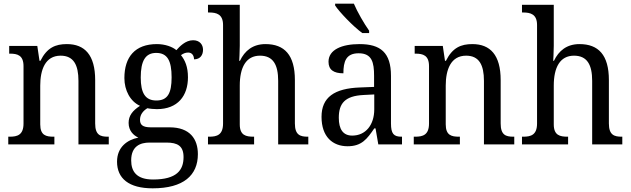

<svg xmlns="http://www.w3.org/2000/svg" viewBox="-20 -786 3433 1045"><path d="M25 0H276V-42H271C231 -42 199 -49 199 -109V-320C199 -406 226 -483 310 -483C381 -483 407 -432 407 -346V0H572V-42H567C526 -42 498 -51 498 -114V-350C498 -487 441 -546 344 -546C282 -546 236 -527 200 -455H195L183 -536H30V-494H35C75 -494 108 -485 108 -426V-114C108 -51 74 -42 33 -42H25Z M811 239C979 239 1057 168 1057 53C1057 -29 1014 -93 903 -93H801C756 -93 742 -107 742 -134C742 -164 761 -184 782 -197C795 -194 819 -192 834 -192C948 -192 1003 -265 1003 -365C1003 -423 987 -458 965 -486C977 -494 988 -500 1004 -500C1027 -500 1036 -481 1036 -463C1070 -463 1085 -487 1085 -515C1085 -543 1067 -567 1031 -567C989 -567 957 -532 940 -513C919 -531 879 -546 834 -546C715 -546 657 -476 657 -361C657 -294 689 -234 742 -210C702 -184 680 -157 680 -117C680 -74 707 -49 733 -37C672 -25 617 15 617 94C617 185 681 239 811 239ZM831 -239C771 -239 746 -279 746 -364C746 -454 771 -498 830 -498C891 -498 914 -456 914 -365C914 -278 892 -239 831 -239ZM813 191C723 191 694 147 694 87C694 9 744 -10 794 -10H886C946 -10 979 8 979 69C979 139 943 191 813 191Z M1112 0H1363V-42H1360C1319 -42 1285 -49 1285 -109V-320C1285 -419 1319 -483 1395 -483C1467 -483 1494 -433 1494 -346V0H1658V-42H1655C1614 -42 1585 -51 1585 -114V-350C1585 -487 1528 -546 1425 -546C1356 -546 1312 -510 1286 -455H1282C1282 -458 1285 -502 1285 -537V-760H1112V-718H1119C1158 -718 1194 -709 1194 -650V-114C1194 -51 1160 -42 1119 -42H1112Z M1952 -606H1989V-619C1962 -657 1925 -721 1906 -766H1804V-756C1827 -721 1902 -642 1952 -606ZM1872 10C1949 10 1978 -30 2017 -87H2024L2039 0H2168V-42H2165C2123 -42 2108 -58 2108 -114V-373C2108 -500 2051 -546 1937 -546C1841 -546 1768 -516 1768 -450C1768 -406 1796 -387 1849 -387C1849 -451 1863 -496 1932 -496C2005 -496 2016 -446 2016 -373V-313L1940 -310C1799 -305 1730 -256 1730 -150C1730 -41 1791 10 1872 10ZM1897 -48C1847 -48 1824 -83 1824 -145C1824 -223 1857 -264 1959 -269L2017 -272V-191C2017 -106 1970 -48 1897 -48Z M2232 0H2483V-42H2478C2438 -42 2406 -49 2406 -109V-320C2406 -406 2433 -483 2517 -483C2588 -483 2614 -432 2614 -346V0H2779V-42H2774C2733 -42 2705 -51 2705 -114V-350C2705 -487 2648 -546 2551 -546C2489 -546 2443 -527 2407 -455H2402L2390 -536H2237V-494H2242C2282 -494 2315 -485 2315 -426V-114C2315 -51 2281 -42 2240 -42H2232Z M2821 0H3072V-42H3069C3028 -42 2994 -49 2994 -109V-320C2994 -419 3028 -483 3104 -483C3176 -483 3203 -433 3203 -346V0H3367V-42H3364C3323 -42 3294 -51 3294 -114V-350C3294 -487 3237 -546 3134 -546C3065 -546 3021 -510 2995 -455H2991C2991 -458 2994 -502 2994 -537V-760H2821V-718H2828C2867 -718 2903 -709 2903 -650V-114C2903 -51 2869 -42 2828 -42H2821Z"/></svg>

Font: Noto Serif Sinhala SemiCondensed
Style: Regular
Weight: 400
Width: 4
Designer: Jelle Bosma - Monotype Design Team
Foundry: Monotype Imaging Inc.
Version: Version 2.007